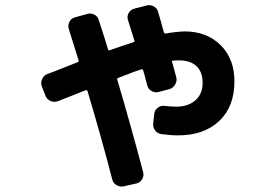

<svg xmlns="http://www.w3.org/2000/svg" viewBox="-20 -643 1040 725"><path d="M152.3 -280.3 137.7 -317.4Q132.8 -331.1 139.2 -344.7Q145.5 -358.4 158.2 -363.3Q177.7 -370.1 216.3 -385.7Q254.9 -401.4 273.4 -408.2Q278.3 -410.2 277.3 -413.1Q252.9 -493.2 240.2 -532.2Q235.4 -545.9 241.7 -559.6Q248 -573.2 261.7 -577.1L307.6 -589.8Q321.3 -594.7 335 -588.4Q348.6 -582 352.5 -568.4Q377 -494.1 387.7 -457Q389.6 -452.1 393.6 -453.1Q440.4 -469.7 483.4 -483.4Q489.3 -485.4 487.3 -490.2L462.9 -568.4Q459 -581.1 465.8 -593.8Q472.7 -606.4 487.3 -610.4L533.2 -622.1Q546.9 -626 560.1 -619.1Q573.2 -612.3 577.1 -597.7Q580.1 -588.9 587.4 -562.5Q594.7 -536.1 598.6 -521.5Q600.6 -515.6 606.4 -516.6Q645.5 -523.4 676.8 -524.4Q760.7 -524.4 813 -472.7Q865.2 -420.9 865.2 -335.9Q865.2 -240.2 807.6 -186Q750 -131.8 652.3 -131.8Q624 -131.8 588.9 -136.7Q574.2 -138.7 565.4 -150.9Q556.6 -163.1 558.6 -177.7L562.5 -212.9Q563.5 -226.6 575.2 -235.8Q586.9 -245.1 600.6 -243.2Q627 -240.2 645.5 -240.2Q690.4 -240.2 717.8 -264.2Q745.1 -288.1 745.1 -330.1Q745.1 -371.1 722.2 -393.1Q699.2 -415 656.2 -415Q642.6 -415 633.8 -414.1Q627.9 -414.1 629.9 -409.2L645.5 -351.6Q649.4 -337.9 641.6 -324.2Q633.8 -310.5 620.1 -306.6L580.1 -295.9Q566.4 -292 553.2 -298.8Q540 -305.7 536.1 -320.3Q526.4 -358.4 520.5 -377.9Q517.6 -382.8 512.7 -380.9Q493.2 -375 425.8 -348.6Q420.9 -346.7 422.9 -341.8Q470.7 -180.7 520.5 6.8Q524.4 20.5 516.6 33.7Q508.8 46.9 495.1 49.8L447.3 60.5Q433.6 63.5 420.9 56.6Q408.2 49.8 404.3 36.1Q362.3 -126 310.5 -298.8Q308.6 -303.7 304.7 -302.7Q265.6 -287.1 198.2 -260.7Q184.6 -255.9 170.9 -261.7Q157.2 -267.6 152.3 -280.3Z"/></svg>

Font: Rounded-L Mgen+ 1mn bold
Style: Bold
Weight: 700
Designer: [Source Han Sans]
Ryoko NISHIZUKA  (kana & ideographs); Paul D. Hunt (Latin, Greek & Cyrillic); Wenlong ZHANG  (bopomofo
Version: Version 1.059.20150602